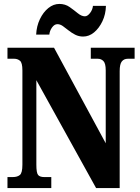

<svg xmlns="http://www.w3.org/2000/svg" viewBox="-20 -957 712 977"><path d="M18 0V-56H45Q68 -56 81 -66.5Q94 -77 94 -119V-599Q94 -638 81.5 -648Q69 -658 53 -658H18V-714H255L518 -228V-599Q518 -634 506.5 -646Q495 -658 478 -658H442V-714H665V-658H630Q611 -658 600 -644.5Q589 -631 589 -595V0H469L165 -549V-119Q165 -77 174 -66.5Q183 -56 205 -56H241V0ZM403 -771Q381 -771 362.5 -780.5Q344 -790 328.5 -802.5Q313 -815 299.5 -824.5Q286 -834 272 -834Q257 -834 245 -817.5Q233 -801 231 -781H164Q166 -824 183 -859.5Q200 -895 226 -916Q252 -937 282 -937Q312 -937 334.5 -921Q357 -905 376 -889.5Q395 -874 412 -874Q425 -874 438 -890.5Q451 -907 453 -927H519Q518 -884 501 -848.5Q484 -813 458.5 -792Q433 -771 403 -771Z"/></svg>

Font: Noto Serif Tamil ExtraCondensed Black
Style: Italic
Weight: 900
Width: 2
Italic angle: -12°
Designer: Indian Type Foundry, Tom Grace, and the Monotype Design Team
Foundry: Monotype Imaging Inc.
Version: Version 2.003; ttfautohint (v1.8.4.7-5d5b)